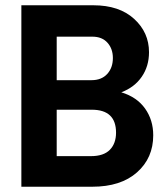

<svg xmlns="http://www.w3.org/2000/svg" viewBox="-20 -708 632 728"><path d="M61 0V-688H334Q432 -688 488.5 -636.5Q545 -585 545 -510Q545 -457 517.5 -417Q490 -377 440 -358Q499 -340 530 -296.5Q561 -253 561 -195Q561 -109 499.5 -54.5Q438 0 330 0ZM195 -569V-404H327Q365 -404 386.5 -427.5Q408 -451 408 -488Q408 -523 387.5 -546Q367 -569 330 -569ZM328 -292H195V-116H325Q373 -116 396.5 -140Q420 -164 420 -205Q420 -292 328 -292Z"/></svg>

Font: Techna Sans
Style: Regular
Weight: 400
Designer: Carl Enlund
Version: Version 1.003